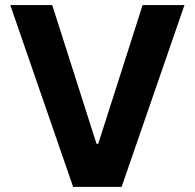

<svg xmlns="http://www.w3.org/2000/svg" viewBox="-20 -727 758 747"><path d="M355.5 -167.5H362.2L534.8 -707.2H697.7L453.2 0H264.5L20 -707.2H183.2Z"/></svg>

Font: Pretendard Variable
Style: Regular
Weight: 400
Designer: Base glyphs from Inter by Rasmus Andersson; Hangul glyphs from Noto Sans CJK(Source Han Sans) by Jang Soo-young and Kang
Foundry: Kil Hyung-jin
Version: Version 1.100;FEAKit 1.0